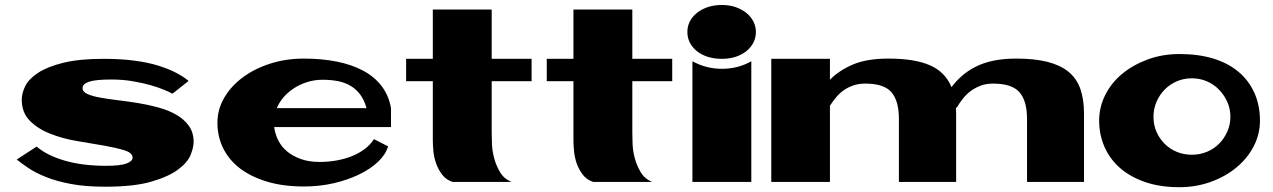

<svg xmlns="http://www.w3.org/2000/svg" viewBox="-20 -739 5170 780"><path d="M400.4 -500Q470.7 -500 525.9 -492.7Q581.1 -485.4 623.5 -472.2Q666 -459 696.3 -442.9Q726.6 -426.8 746.1 -410.2L680.7 -358.4Q669.9 -364.3 647 -374Q624 -383.8 591.3 -393.1Q558.6 -402.3 518.1 -409.2Q477.5 -416 432.6 -416Q369.1 -416 342.3 -407.2Q315.4 -398.4 315.4 -380.9Q315.4 -366.2 334.5 -357.4Q353.5 -348.6 385.3 -342.8Q417 -336.9 458 -332Q499 -327.1 541 -320.3Q583 -313.5 624 -302.2Q665 -291 696.3 -272.9Q727.5 -254.9 747.1 -228Q766.6 -201.2 766.6 -162.1Q766.6 -140.6 754.4 -109.9Q742.2 -79.1 703.6 -50.3Q665 -21.5 594.7 -1Q524.4 19.5 407.2 19.5Q326.2 19.5 267.6 8.3Q209 -2.9 166.5 -20Q124 -37.1 95.7 -56.2Q67.4 -75.2 47.9 -90.8L128.9 -143.6Q170.9 -107.4 243.2 -86.4Q315.4 -65.4 411.1 -65.4Q468.8 -65.4 493.7 -74.7Q518.6 -84 518.6 -98.6Q518.6 -118.2 485.4 -128.4Q452.1 -138.7 402.3 -147.5L293 -166Q234.4 -175.8 185.5 -195.3Q134.8 -214.8 101.6 -248Q68.4 -281.2 68.4 -334Q68.4 -360.4 82.5 -389.2Q96.7 -418 134.3 -442.9Q171.9 -467.8 236.8 -483.9Q301.8 -500 400.4 -500Z M1278.3 -81.1Q1312.5 -81.1 1346.2 -86.9Q1379.9 -92.8 1409.2 -104.5Q1438.5 -116.2 1461.9 -133.8Q1485.4 -151.4 1499 -173.8L1556.6 -144.5Q1546.9 -111.3 1516.1 -82Q1485.4 -52.7 1439 -30.3Q1392.6 -7.8 1335.4 5.4Q1278.3 18.6 1214.8 18.6Q1127.9 18.6 1062 -2Q996.1 -22.5 952.1 -57.1Q908.2 -91.8 885.7 -138.7Q863.3 -185.5 863.3 -240.2Q863.3 -293.9 890.6 -341.3Q918 -388.7 965.8 -424.3Q1013.7 -460 1077.6 -480.5Q1141.6 -501 1214.8 -501Q1287.1 -501 1348.1 -488.8Q1409.2 -476.6 1455.6 -451.7Q1502 -426.8 1530.8 -388.7Q1559.6 -350.6 1568.4 -299.8V-222.7H1093.8Q1097.7 -194.3 1110.4 -168.9Q1123 -143.6 1145.5 -124.5Q1168 -105.5 1201.2 -93.3Q1234.4 -81.1 1278.3 -81.1ZM1291 -415Q1257.8 -415 1228.5 -405.8Q1199.2 -396.5 1174.8 -380.9Q1150.4 -365.2 1132.3 -344.2Q1114.3 -323.2 1104.5 -299.8H1468.8Q1460 -333 1442.9 -355.5Q1425.8 -377.9 1402.8 -391.1Q1379.9 -404.3 1351.6 -409.7Q1323.2 -415 1291 -415Z M1629.9 -500H1738.3V-700.2H1977.5V-500H2139.6V-409.2H1977.5V-200.2Q1977.5 -183.6 1978.5 -155.3Q1979.5 -127 1987.3 -97.2Q1995.1 -67.4 2011.2 -40Q2027.3 -12.7 2057.6 0H1818.4Q1792 -8.8 1776.4 -29.3Q1760.7 -49.8 1752 -74.2Q1743.2 -98.6 1740.7 -124.5Q1738.3 -150.4 1738.3 -169.9V-409.2H1629.9Z M2201.2 -500H2309.6V-700.2H2548.8V-500H2710.9V-409.2H2548.8V-200.2Q2548.8 -183.6 2549.8 -155.3Q2550.8 -127 2558.6 -97.2Q2566.4 -67.4 2582.5 -40Q2598.6 -12.7 2628.9 0H2389.6Q2363.3 -8.8 2347.7 -29.3Q2332 -49.8 2323.2 -74.2Q2314.5 -98.6 2312 -124.5Q2309.6 -150.4 2309.6 -169.9V-409.2H2201.2Z M2793 -490.2Q2849.6 -459 2914.6 -459.5Q2979.5 -460 3032.2 -490.2V0H2793ZM2772.5 -609.4Q2772.5 -631.8 2782.2 -651.4Q2792 -670.9 2810.5 -686Q2829.1 -701.2 2855 -710Q2880.9 -718.8 2912.1 -718.8Q2943.4 -718.8 2968.8 -710Q2994.1 -701.2 3012.7 -686Q3031.2 -670.9 3041 -650.9Q3050.8 -630.9 3050.8 -609.4Q3050.8 -585.9 3041 -566.4Q3031.2 -546.9 3012.7 -531.7Q2994.1 -516.6 2968.8 -508.3Q2943.4 -500 2912.1 -500Q2880.9 -500 2855 -508.3Q2829.1 -516.6 2810.5 -531.7Q2792 -546.9 2782.2 -566.4Q2772.5 -585.9 2772.5 -609.4Z M3113.3 -500H3351.6V-415Q3387.7 -452.1 3444.3 -476.6Q3501 -501 3588.9 -501Q3696.3 -501 3758.3 -473.6Q3820.3 -446.3 3845.7 -384.8Q3863.3 -409.2 3887.2 -430.2Q3911.1 -451.2 3942.4 -467.3Q3973.6 -483.4 4014.6 -492.2Q4055.7 -501 4109.4 -501Q4182.6 -501 4234.9 -487.8Q4287.1 -474.6 4320.3 -447.8Q4353.5 -420.9 4368.7 -378.4Q4383.8 -335.9 4383.8 -276.4V0H4152.3V-255.9Q4152.3 -329.1 4121.6 -364.3Q4090.8 -399.4 4014.6 -399.4Q3985.4 -399.4 3962.9 -390.6Q3940.4 -381.8 3922.9 -368.7Q3905.3 -355.5 3891.1 -337.4Q3877 -319.3 3866.2 -300.8L3863.3 -302.7Q3863.3 -295.9 3863.8 -289.6Q3864.3 -283.2 3864.3 -276.4V0H3631.8V-255.9Q3631.8 -329.1 3601.6 -364.3Q3571.3 -399.4 3495.1 -399.4Q3467.8 -399.4 3445.8 -391.6Q3423.8 -383.8 3406.7 -371.6Q3389.6 -359.4 3376.5 -343.3Q3363.3 -327.1 3351.6 -309.6V0H3113.3Z M4771.5 -519.5Q4847.7 -519.5 4907.7 -501.5Q4967.8 -483.4 5010.3 -448.2Q5052.7 -413.1 5075.7 -362.3Q5098.6 -311.5 5098.6 -249Q5098.6 -193.4 5072.8 -144Q5046.9 -94.7 5002.4 -58.1Q4958 -21.5 4898.4 0Q4838.9 21.5 4771.5 21.5Q4691.4 21.5 4630.4 0Q4569.3 -21.5 4528.3 -58.1Q4487.3 -94.7 4466.3 -144Q4445.3 -193.4 4445.3 -249Q4445.3 -304.7 4470.7 -354.5Q4496.1 -404.3 4540.5 -440.4Q4585 -476.6 4644 -498Q4703.1 -519.5 4771.5 -519.5ZM4822.3 -110.4Q4854.5 -110.4 4882.8 -122.1Q4911.1 -133.8 4932.1 -154.8Q4953.1 -175.8 4965.8 -204.1Q4978.5 -232.4 4978.5 -264.6Q4978.5 -296.9 4965.8 -325.2Q4953.1 -353.5 4932.1 -375Q4911.1 -396.5 4882.8 -408.7Q4854.5 -420.9 4822.3 -420.9Q4789.1 -420.9 4760.7 -408.7Q4732.4 -396.5 4711.4 -375Q4690.4 -353.5 4678.2 -325.2Q4666 -296.9 4666 -264.6Q4666 -231.4 4678.2 -203.6Q4690.4 -175.8 4711.4 -154.8Q4732.4 -133.8 4760.7 -122.1Q4789.1 -110.4 4822.3 -110.4Z"/></svg>

Font: Polsku
Style: Regular
Weight: 400
Designer: Sebastien Sanfilippo
Version: Version 1.1